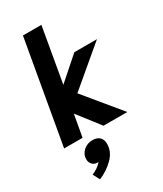

<svg xmlns="http://www.w3.org/2000/svg" viewBox="-245 -823 1010 1190"><g transform="rotate(-30 259.5 -228.5)"><path d="M133 -734H265L197 -344L357 -485H519L246 -255L456 0H286L164 -157L136 0H4ZM76 229Q121 210 147 179Q121 182 105 166.5Q89 151 89 127Q89 92 116 67.5Q143 43 181 43Q214 43 231.5 60Q249 77 249 108Q249 164 204.5 208.5Q160 253 101 277Z"/></g></svg>

Font: Niramit
Style: Bold Italic
Weight: 700
Italic angle: -10°
Designer: Katatrad Aksorn Co.,Ltd.
Foundry: Cadson Demak Co.,Ltd.
Version: Version 1.001; ttfautohint (v1.6)